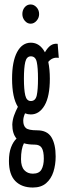

<svg xmlns="http://www.w3.org/2000/svg" viewBox="-20 -667 290 859"><path d="M118 -155Q104 -155 92 -160Q84 -142 84 -127Q84 -105 95.5 -94.5Q107 -84 146 -84Q191 -84 210 -53Q229 -22 229 33Q229 70 219 101.5Q209 133 186.5 152.5Q164 172 127 172Q77 172 48.5 143Q20 114 20 53Q20 17 29.5 -8Q39 -33 54 -47Q35 -69 35 -110Q36 -131 43 -150.5Q50 -170 60 -189Q34 -230 34 -315Q34 -392 56.5 -434Q79 -476 118 -476Q158 -476 181 -433Q193 -454 206.5 -463.5Q220 -473 238 -471L243 -408Q215 -413 196 -390Q203 -357 203 -315Q203 -236 179.5 -195.5Q156 -155 118 -155ZM118 -215Q139 -215 144.5 -240.5Q150 -266 150 -315Q150 -364 144.5 -389.5Q139 -415 118 -415Q99 -415 93 -389.5Q87 -364 87 -315Q87 -266 93 -240.5Q99 -215 118 -215ZM74 45Q74 78 88.5 94Q103 110 127 110Q155 110 165.5 91.5Q176 73 176 43Q176 10 167 -5Q158 -20 135 -20Q107 -20 87 -26Q74 -1 74 45ZM117 -561Q102 -561 91 -574Q80 -587 80 -604Q80 -622 90.5 -634.5Q101 -647 117 -647Q132 -647 143.5 -634.5Q155 -622 155 -604Q155 -587 143.5 -574Q132 -561 117 -561Z"/></svg>

Font: Inconsolata UltraCondensed Medium
Style: Regular
Weight: 500
Width: 1
Monospace: yes
Designer: Raph Levien, Cyreal, Brenton Simpson
Foundry: Raph Levien, Cyreal, Google
Version: Version 3.001; ttfautohint (v1.8.2.53-6de2)